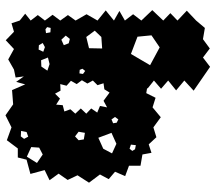

<svg xmlns="http://www.w3.org/2000/svg" viewBox="-63 -518 787 701"><g transform="rotate(-90 330.5 -167.5)"><path d="M392 175 350 146 387 112 351 82 387 53 357 27 387 1 358 -22 359 -24 341 -27 324 7 289 -4 253 26 216 -1 180 10 154 -18 123 -8 117 -41 76 -48V-90L38 -104L54 -141L27 -164L44 -196L14 -236L41 -278L24 -314L47 -347L23 -380L60 -398L46 -450L98 -464L106 -496H139L169 -536L216 -519L260 -541L300 -513L352 -517L373 -469L382 -502L402 -474L398 -504L427 -510L464 -531L502 -510L534 -540L565 -510L596 -519L606 -489L631 -469L606 -449L626 -423L606 -397L627 -369L606 -341L626 -313L606 -285L629 -245L606 -205L643 -175L606 -145L641 -125L606 -105L629 -75L606 -45L644 -5L606 35L633 61L606 87L642 121L606 155L579 187L538 180L504 205L471 180L437 206ZM203 -484 183 -485 174 -473 182 -458 199 -464ZM144 -447 109 -463 86 -426 117 -405 142 -418ZM516 -419 500 -420 492 -403 509 -397 524 -405ZM461 -411 438 -410 423 -388 447 -380 471 -386ZM574 -395 560 -393 563 -377 579 -376 582 -389ZM343 -161 355 -180 377 -183 370 -205 387 -222 376 -242 388 -262 374 -281 386 -302 368 -318 374 -341 350 -340 339 -360 321 -342 299 -356 297 -332 274 -326 282 -304 266 -286 285 -266 266 -246 285 -228 270 -206 294 -196 289 -170 313 -183ZM536 -337 516 -328 523 -310 539 -306 551 -321ZM200 -274 183 -287 169 -274 172 -255 196 -251ZM426 -270 413 -271 411 -258 422 -250 430 -260ZM546 -246 505 -236 504 -188 546 -191 569 -215ZM178 -202 138 -184 121 -152 156 -136 196 -154ZM245 -154 231 -148 233 -135 245 -129 254 -141ZM153 -83 138 -88 130 -78 136 -68 151 -65ZM547 -59 484 -83 443 -13 508 22 552 -8Z"/></g></svg>

Font: Rubik Gemstones
Style: Regular
Weight: 400
Designer: Hubert and Fischer, NaN
Foundry: Hubert and Fischer, NaN
Version: Version 2.200